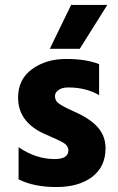

<svg xmlns="http://www.w3.org/2000/svg" viewBox="-20 -751 476 775"><path d="M302 -554H181L267 -731H413ZM406 -153Q406 -78 352 -37Q298 4 207.5 4Q117 4 55 -27V-157Q124 -109 201 -109Q256 -109 256 -144Q256 -163 234 -176Q218 -185 191 -196.5Q164 -208 154 -213Q53 -261 53 -357Q53 -431 109.5 -472Q166 -513 247 -513Q328 -513 380 -492V-367Q327 -398 256 -398Q230 -398 216 -387.5Q202 -377 202 -364.5Q202 -352 207 -344Q212 -336 223.5 -329Q235 -322 245.5 -316.5Q256 -311 274 -303Q342 -274 374 -238Q406 -202 406 -153Z"/></svg>

Font: Hind Vadodara
Style: Bold
Weight: 700
Designer: Hitesh Malaviya
Foundry: Indian Type Foundry
Version: Version 0.702;PS 1.0;hotconv 1.0.81;makeotf.lib2.5.63406